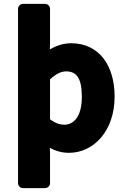

<svg xmlns="http://www.w3.org/2000/svg" viewBox="-20 -751 673 990"><path d="M238 40 237 11C267 28 300 37 336 37C462 37 571 -75 571 -253C571 -413 491 -528 347 -528C307 -528 271 -516 237 -496L238 -524V-706C238 -717 228 -731 213 -731H98C87 -731 73 -721 73 -706V194C73 205 83 219 98 219H213C224 219 238 209 238 194ZM238 -136V-342C270 -371 296 -383 321 -383C375 -383 402 -347 402 -252C402 -147 358 -108 312 -108C291 -108 267 -114 238 -136Z"/></svg>

Font: Falling Sky
Style: Blk
Weight: 900
Designer: Paul D. Hunt
Foundry: Adobe Systems Incorporated
Version: Version 1.02